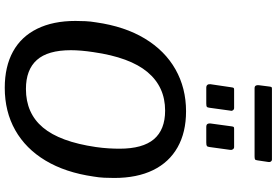

<svg xmlns="http://www.w3.org/2000/svg" viewBox="-198 -955 1163 807"><g transform="rotate(90 383.5 -551.5)"><path d="M349 10Q260 10 197 -24.5Q134 -59 101 -126Q68 -193 68 -287Q68 -307 69 -329Q70 -351 74 -374Q91 -494 142 -578.5Q193 -663 271.5 -707.5Q350 -752 448 -752Q536 -752 599 -716.5Q662 -681 695 -613.5Q728 -546 728 -450Q728 -430 727 -408Q726 -386 722 -363Q705 -245 655 -161.5Q605 -78 527 -34Q449 10 349 10ZM354 -79Q456 -79 516 -150.5Q576 -222 598 -373Q602 -401 603.5 -426Q605 -451 605 -472Q605 -570 565 -617Q525 -664 445 -664Q345 -664 283 -590Q221 -516 199 -362Q195 -336 193 -312Q191 -288 191 -268Q191 -171 232 -125Q273 -79 354 -79ZM445 -938 433 -851Q432 -842 429 -839.5Q426 -837 415 -837H349Q340 -837 336.5 -842Q333 -847 334 -855L347 -943Q348 -951 350 -952.5Q352 -954 358 -954H434Q440 -954 443.5 -949Q447 -944 445 -938ZM610 -938 598 -851Q597 -842 593.5 -839.5Q590 -837 579 -837H514Q504 -837 501 -842Q498 -847 499 -855L511 -943Q512 -951 514 -952.5Q516 -954 522 -954H598Q604 -954 607.5 -949Q611 -944 610 -938ZM661 -1099 654 -1052Q653 -1044 650 -1042Q647 -1040 637 -1040H351Q343 -1040 340 -1045Q337 -1050 338 -1057L344 -1104Q345 -1110 346.5 -1111.5Q348 -1113 353 -1113H651Q656 -1113 659 -1108.5Q662 -1104 661 -1099Z"/></g></svg>

Font: Libre Franklin Medium
Style: Italic
Weight: 500
Italic angle: -8°
Designer: Pablo Impallari, Rodrigo Fuenzalida, Nhung Nguyen
Foundry: Impallari Type
Version: Version 3.000